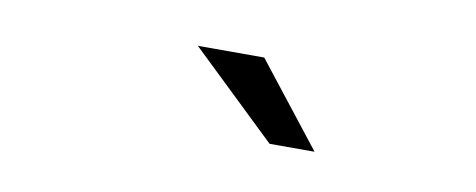

<svg xmlns="http://www.w3.org/2000/svg" viewBox="-29 -790 657 265"><g transform="rotate(10 300.0 -658.0)"><path d="M354 -600 233 -716H326L417 -600Z"/></g></svg>

Font: Red Hat Display
Style: Italic
Weight: 400
Italic angle: -12°
Designer: Pentagram, MCKL
Foundry: Pentagram, MCKL
Version: Version 1.023; ttfautohint (v1.8.3)